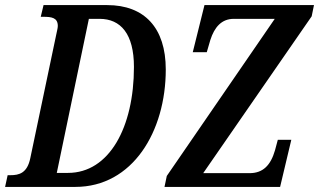

<svg xmlns="http://www.w3.org/2000/svg" viewBox="-38 -734 1253 754"><path d="M-18 0H258C483 0 613 -218 613 -461C613 -625 529 -714 383 -714H133L122 -668H132C164 -668 189 -665 189 -632C189 -623 185 -610 182 -594L81 -113C69 -54 37 -46 3 -46H-8ZM608 0H1062L1106 -185H1053L1042 -144C1025 -85 995 -54 942 -54H760L1186 -670L1195 -714H765L719 -529H774L788 -577C804 -627 832 -660 880 -660H1041L617 -43ZM185 -55 311 -660H353C436 -660 488 -601 488 -471C488 -234 391 -55 229 -55Z"/></svg>

Font: Noto Serif Condensed Semi
Style: Italic
Weight: 600
Width: 3
Italic angle: -12°
Designer: Monotype Design Team
Foundry: Monotype Imaging Inc.
Version: Version 1.901